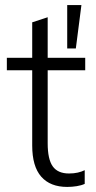

<svg xmlns="http://www.w3.org/2000/svg" viewBox="-20 -729 377 757"><path d="M7 0ZM245 8Q178 8 142.5 -32.5Q107 -73 107 -155V-452H7V-501H107V-641L168 -661V-501H316V-452H168V-164Q168 -101 188 -73Q208 -45 252 -45Q271 -45 286.5 -48.5Q302 -52 314 -58V-4Q301 2 282.5 5Q264 8 245 8ZM245 -538V-709H301L279 -538Z"/></svg>

Font: Winston Light
Style: Regular
Weight: 300
Designer: Original fonts by Vernon Adams / Changes by Cristiano Sobral
Foundry: Original fonts by Vernon Adams / Changes by Cristiano Sobral
Version: Version 2.503;July 17, 2020;FontCreator 13.0.0.2655 64-bit